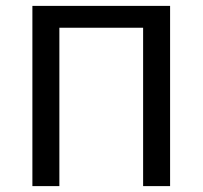

<svg xmlns="http://www.w3.org/2000/svg" viewBox="-20 -632 688 652"><path d="M90 0V-612H557.6V0H466V-537.8H181.6V0Z"/></svg>

Font: Ancizar Sans Thin
Style: Regular
Weight: 100
Designer: Cesar Puertas, Viviana Monsalve, Julian Moncada, Julian Prieto, Jose Castro, Mariel Hernandez, Felipe Aragon, Sara Alarc
Version: Version 8.100